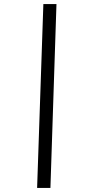

<svg xmlns="http://www.w3.org/2000/svg" viewBox="-20 -822 442 952"><path d="M164 110 195 -802H260L230 110Z"/></svg>

Font: Literata 36pt SemiBold
Style: Italic
Weight: 600
Italic angle: -2°
Designer: Latin by Veronika Burian and Jose Scaglione. Greek by Irene Vlachou. Cyrillic by Vera Evstafieva
Foundry: TypeTogether
Version: Version 3.002